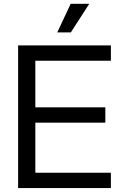

<svg xmlns="http://www.w3.org/2000/svg" viewBox="-20 -959 620 979"><path d="M72.3 0H545.4V-78.1H160.2V-333.5H517.1V-411.6H160.2V-649.4H545.4V-727.5H72.3ZM272 -793.9H341.3L435.1 -939.5H340.3Z"/></svg>

Font: Raveo Display Display
Style: Regular
Weight: 400
Designer: Jakub Foglar, Rasmus Andersson (Inter)
Foundry: Jakubfoglar.com
Version: Version 1.100;Glyphs 3.2.3 (3260)